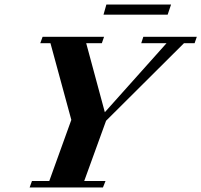

<svg xmlns="http://www.w3.org/2000/svg" viewBox="-20 -825 886 845"><path d="M435.5 -760.3 448.2 -805.2H732.9L717.8 -760.3ZM110.4 0 120.6 -28.3H196.8L293.9 -297.4L202.1 -634.8H157.2L167.5 -663.1H438L428.2 -634.8H359.4L441.4 -331.1L712.9 -634.8H601.6L610.8 -663.1H846.2L836.4 -634.8H789.6L446.8 -293.5L350.6 -28.3H444.3L433.1 0Z"/></svg>

Font: Elstob 18pt ExtraBold
Style: Italic
Weight: 800
Italic angle: -20°
Designer: Peter S. Baker
Version: Version 1.015